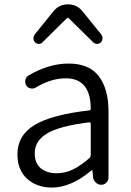

<svg xmlns="http://www.w3.org/2000/svg" viewBox="-20 -844 599 877"><path d="M216.8 12.7Q148.4 12.7 104 -27.3Q59.6 -67.4 59.6 -138.7Q59.6 -225.6 137.7 -272.9Q215.8 -320.3 387.7 -339.8Q395.5 -340.8 394.5 -348.6Q393.6 -486.3 280.3 -486.3Q213.9 -486.3 143.6 -444.3Q131.8 -437.5 119.1 -440.4Q106.4 -443.4 99.6 -454.1Q92.8 -466.8 96.2 -480Q99.6 -493.2 111.3 -500Q204.1 -553.7 293 -553.7Q387.7 -553.7 431.6 -495.6Q475.6 -437.5 475.6 -335V-33.2Q475.6 -19.5 465.8 -9.8Q456.1 0 442.4 0Q428.7 0 418 -9.8Q407.2 -19.5 405.3 -33.2L402.3 -64.5Q402.3 -66.4 400.9 -66.4Q399.4 -66.4 397.5 -65.4Q304.7 12.7 216.8 12.7ZM239.3 -52.7Q277.3 -52.7 313 -69.8Q348.6 -86.9 389.6 -123Q394.5 -127.9 394.5 -135.7V-278.3Q394.5 -286.1 387.7 -285.2Q252.9 -268.6 195.8 -234.9Q138.7 -201.2 138.7 -143.6Q138.7 -97.7 166.5 -75.2Q194.3 -52.7 239.3 -52.7ZM140.6 -650.4Q132.8 -658.2 132.8 -669.9Q132.8 -678.7 137.7 -685.5L224.6 -793Q250 -824.2 290.5 -824.2Q331.1 -824.2 356.4 -793L443.4 -685.5Q448.2 -678.7 448.2 -669.9Q448.2 -658.2 440.4 -650.4Q433.6 -643.6 423.8 -643.6Q413.1 -643.6 406.2 -650.4L293 -761.7Q292 -762.7 290 -762.7Q288.1 -762.7 286.1 -761.7L174.8 -651.4Q168 -643.6 157.7 -643.6Q147.5 -643.6 140.6 -650.4Z"/></svg>

Font: Gen Jyuu Gothic Normal
Style: Regular
Weight: 300
Designer: [Source Han Sans]
Ryoko NISHIZUKA  (kana & ideographs); Paul D. Hunt (Latin, Greek & Cyrillic); Wenlong ZHANG  (bopomofo
Version: Version 1.002.20150607